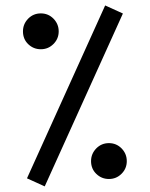

<svg xmlns="http://www.w3.org/2000/svg" viewBox="-20 -680 544 698"><path d="M362.3 -660.2 78.1 -31.7 142.6 -2.4 426.8 -630.9ZM63.5 -565.9C63.5 -547.4 69.8 -531.7 82.5 -519.5C95.2 -507.3 110.4 -501 128.4 -501C146.5 -501 161.6 -507.3 174.3 -520C187 -532.7 193.4 -547.9 193.4 -565.9C193.4 -584 187 -599.1 174.3 -612.3C161.6 -625 146.5 -631.3 128.4 -631.3C110.4 -631.3 95.2 -625 82.5 -612.3C69.8 -599.1 63.5 -584 63.5 -565.9ZM311 -94.2C311 -75.7 317.4 -60.1 330.1 -47.9C342.8 -35.6 357.9 -29.3 376 -29.3C394 -29.3 409.2 -35.6 421.9 -48.3C434.6 -61 440.9 -76.2 440.9 -94.2C440.9 -112.3 434.6 -127.4 421.9 -140.6C409.2 -153.3 394 -159.7 376 -159.7C357.9 -159.7 342.8 -153.3 330.1 -140.6C317.4 -127.4 311 -112.3 311 -94.2Z"/></svg>

Font: Vazir
Style: Regular
Weight: 400
Designer: Saber Rastikerdar
Foundry: Saber Rastikerdar
Version: Version 27.002;January 24, 2021;FontCreator 13.0.0.2683 64-b